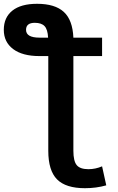

<svg xmlns="http://www.w3.org/2000/svg" viewBox="-21 -760 621 1010"><path d="M365 33Q365 87 382.5 108.5Q400 130 444 130Q481 130 516 115L538 215Q485 230 426 230Q325 230 279 183.5Q233 137 233 33V-465H187Q97 -465 48 -502Q-1 -539 -1 -603Q-1 -668 44 -704Q89 -740 174 -740Q268 -740 314.5 -697.5Q361 -655 365 -562H516V-465H365ZM232 -562Q230 -605 213.5 -622.5Q197 -640 162 -640Q116 -640 116 -603Q116 -562 187 -562Z"/></svg>

Font: Mplus 1p Bold
Style: Bold
Weight: 700
Version: Version 1.061